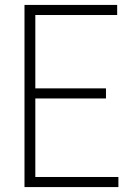

<svg xmlns="http://www.w3.org/2000/svg" viewBox="-20 -760 518 780"><path d="M79.5 0V-740H456V-699H123.5V-401H410.5V-360H123.5V-41H461V0Z"/></svg>

Font: Encode Sans Condensed Condensed ExtraLight
Style: Regular
Weight: 200
Width: 3
Designer: Multiple Designers
Foundry: Impallari Type
Version: Version 3.000; ttfautohint (v1.8.3) -l 8 -r 50 -G 200 -x 14 